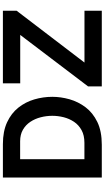

<svg xmlns="http://www.w3.org/2000/svg" viewBox="289 -1030 740 1359"><g transform="rotate(-90 659.5 -350.0)"><path d="M83 0V-700H319Q410.2 -700 474.1 -670.3Q538 -640.6 577.8 -590.4Q617.6 -540.1 635.9 -477.7Q654.2 -415.3 654.2 -350Q654.2 -290.1 636.9 -228.6Q619.5 -167.1 580.5 -115.2Q541.4 -63.3 476.2 -31.6Q411.1 0 315 0ZM212.6 -123H328.4Q381.9 -123 418.4 -143.2Q455 -163.3 477.4 -196.7Q499.7 -230.1 509.8 -270.2Q519.8 -310.3 519.8 -350Q519.8 -392 509.3 -432.6Q498.9 -473.2 477 -506Q455.1 -538.8 421 -558.4Q386.9 -578 339.4 -578H212.6ZM727.8 0V-97L1092.4 -577.4H749.6V-700H1263.6V-603L896.8 -122.6H1263.6V0Z"/></g></svg>

Font: Overpass
Style: Regular
Weight: 400
Designer: Delve Withrington, Dave Bailey, Thomas Jockin
Foundry: Delve Fonts LLC
Version: Version 4.000